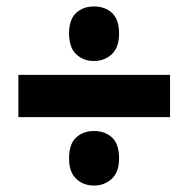

<svg xmlns="http://www.w3.org/2000/svg" viewBox="-20 -650 584 595"><path d="M271 -461Q238 -461 216 -482Q194 -503 194 -546Q194 -590 216 -610Q238 -630 271 -630Q305 -630 327 -610Q349 -590 349 -546Q349 -503 326.5 -482Q304 -461 271 -461ZM37 -287V-418H507V-287ZM271 -75Q238 -75 216 -96Q194 -117 194 -159Q194 -204 216 -224Q238 -244 271 -244Q305 -244 327 -224Q349 -204 349 -159Q349 -117 326.5 -96Q304 -75 271 -75Z"/></svg>

Font: Noto Sans Tamil SemiCondensed Black
Style: Regular
Weight: 900
Width: 4
Designer: Jelle Bosma - Monotype Design Team
Foundry: Monotype Imaging Inc.
Version: Version 2.004; ttfautohint (v1.8.4.7-5d5b)